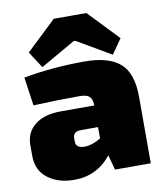

<svg xmlns="http://www.w3.org/2000/svg" viewBox="-83 -801 757 883"><g transform="rotate(-10 295.0 -359.0)"><path d="M138 -522 88 -599 228 -732H380L515 -591L467 -522L308 -615H300ZM67 -356 48 -489Q184 -514 333 -514Q444 -514 498 -468Q552 -422 552 -310V0H385L366 -70Q300 14 193 14Q119 14 70 -23Q21 -60 21 -128V-178Q21 -238 65 -272.5Q109 -307 186 -307H342V-311Q341 -338 328 -349.5Q315 -361 283 -361Q173 -361 67 -356ZM225 -175V-159Q225 -128 267 -128Q300 -128 342 -153V-206H263Q225 -206 225 -175Z"/></g></svg>

Font: Exo 2.0 Black
Style: Regular
Weight: 900
Designer: Natanael Gama
Version: Version 1.001;PS 001.001;hotconv 1.0.70;makeotf.lib2.5.58329